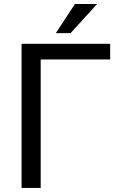

<svg xmlns="http://www.w3.org/2000/svg" viewBox="-20 -927 596 947"><path d="M255.4 -763.7H328.1L459 -907.2H349.6ZM523.4 -710.9H86.4V0H180.7V-633.8H523.4Z"/></svg>

Font: Roboto
Style: Regular
Weight: 400
Designer: Google
Version: Version 2.137; 2017